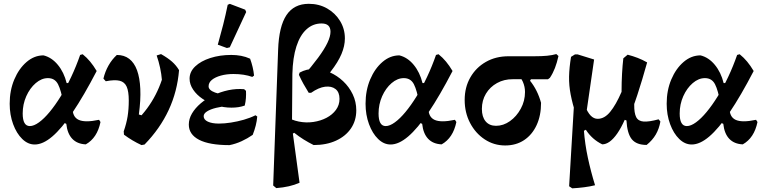

<svg xmlns="http://www.w3.org/2000/svg" viewBox="-20 -759 4051 1017"><path d="M163.9 6.4Q127.8 6.4 97.8 -22.9Q67.7 -52.1 49.5 -101.5Q31.3 -150.9 31.3 -209.6Q31.3 -280.4 55.8 -338.2Q80.2 -395.9 120.9 -430.8Q161.6 -465.7 210.6 -465.7Q254 -454.9 286.4 -415.5Q318.9 -376.2 333 -319.1L395.5 -319.6L315.3 -212.3Q304.2 -279.8 287.5 -312.5Q270.8 -345.2 233.9 -345.2Q200.1 -345.2 169.2 -318.7Q138.3 -292.1 119.2 -249.4Q100.2 -206.6 100.2 -157.8Q100.2 -91.2 138 -91.2Q159.4 -91.2 186.5 -110.9Q213.6 -130.5 243 -166Q272.4 -201.5 301.7 -248.8Q331 -296 357.4 -352.2Q383.8 -408.3 404.5 -468L417.9 -471.7Q439.8 -454.1 457.4 -432.8Q475.1 -411.6 492.1 -382.9Q423.6 -251.1 365.1 -164.6Q306.6 -78.2 256.9 -35.9Q207.2 6.4 163.9 6.4ZM434.4 5.7Q389 3.7 362.9 -23.7Q336.7 -51.2 331.2 -102.9L308.6 -114L365.5 -219.4L364.5 -191.2Q362.5 -140.3 396.3 -124.4Q430.1 -108.5 504.7 -124.4L512.3 -112.8Q495 -28.3 434.4 5.7Z M729.5 9.5Q704.1 -2.2 682 -15.4Q659.9 -28.5 636.7 -45.6L635.3 -63.2Q709.3 -116.9 759.5 -185.3Q809.7 -253.6 837.5 -336.5Q835.2 -366.4 828.1 -399.6Q821 -432.9 809.8 -465.2L833 -472.5Q868.6 -452.3 891.1 -432.5Q913.5 -412.7 928.4 -387.4Q919.2 -274.5 873.4 -176.1Q827.6 -77.6 745.7 6.5ZM635.3 -63.2Q649.6 -104 655.9 -142.3Q662.1 -180.7 662.1 -227Q662.1 -274.6 651.1 -299.7Q640 -324.8 613.7 -331.3Q587.5 -337.8 540.3 -328.6L527.8 -342.6Q536.6 -379.8 554.6 -411.7Q572.5 -443.6 598.8 -467.9Q637.6 -467.9 664.4 -447.4Q691.2 -426.8 705.9 -386.8Q720.5 -346.8 723.2 -288.1Q725.9 -229.3 715.5 -152.5L759.2 -139.5Z M1195.6 9.7Q1089 9.7 1034.6 -18.5Q980.1 -46.8 980.1 -99.2Q980.1 -129.4 997 -158.1Q1014 -186.7 1043.3 -211.7Q1072.5 -236.7 1110.3 -254.5Q1148.1 -272.4 1189.8 -281.3Q1231.5 -290.1 1273.1 -286.6L1283 -277.8Q1283.9 -259.1 1282.6 -239.7Q1281.3 -220.4 1276.3 -199.8Q1233.4 -201.7 1194.4 -198.5Q1155.4 -195.4 1124.9 -187.8Q1094.3 -180.3 1076.6 -168.9Q1058.8 -157.5 1058.8 -143.5Q1058.8 -125 1080.9 -114.7Q1103.1 -104.4 1139.5 -104.4Q1169.5 -104.4 1203.5 -109.8Q1237.5 -115.1 1271.6 -124.8Q1305.6 -134.6 1333.3 -148.5L1342.6 -141.8Q1340.7 -118.2 1334.6 -94Q1328.4 -69.7 1318.6 -44.7Q1291.1 -25.5 1259.8 -11.1Q1228.5 3.3 1195.6 9.7ZM1206.1 -188.8Q1164.2 -188.8 1124.6 -201.4Q1085 -213.9 1053.4 -235.1Q1021.8 -256.3 1003 -284.3Q984.2 -312.4 984.2 -342.4Q984.2 -379 1014 -407.3Q1043.8 -435.6 1094.1 -451.8Q1144.4 -468 1205.2 -468Q1232.1 -468 1257 -463.3Q1282 -458.6 1304.8 -448.1Q1312.9 -425.9 1318.1 -403.8Q1323.4 -381.8 1325.7 -358.6L1316.3 -351.6Q1273.4 -367 1216.5 -367Q1180.2 -367 1150 -358.7Q1119.9 -350.3 1102.4 -336Q1084.9 -321.6 1084.9 -301.7Q1084.9 -281.5 1119 -268.9Q1153.1 -256.2 1212.1 -254.6L1276.3 -199.8Q1259.2 -193.8 1242.1 -191.3Q1225 -188.8 1206.1 -188.8ZM1181.9 -504.7 1133.6 -522.3Q1148.6 -575 1161.9 -627.4Q1175.1 -679.8 1186.1 -733.5L1197.3 -738.6L1278.7 -707.7L1284 -695.4L1197.2 -508.5Z M1443.4 237.4 1427 223.6 1453.2 -495.4Q1457.4 -618.9 1497.3 -678.9Q1537.2 -738.8 1615.7 -738.8Q1669.8 -738.8 1712.8 -714.2Q1755.8 -689.7 1781.3 -647.9Q1806.8 -606.2 1806.8 -555.5Q1806.8 -515.6 1788.7 -472.7Q1770.7 -429.9 1731.6 -379.8Q1692.5 -329.7 1628.1 -267.6L1579.9 -348.5Q1631.9 -408.2 1665.2 -453.4Q1698.5 -498.6 1714.5 -532.4Q1730.6 -566.2 1730.6 -590.9Q1730.6 -634.7 1683.3 -634.7Q1637.6 -634.7 1603.4 -603.6Q1569.2 -572.6 1550 -513.1Q1530.8 -453.7 1528.7 -367.7L1526.5 -86.5L1566.7 209Q1540.1 220.8 1510.1 227.6Q1480.1 234.5 1443.4 237.4ZM1641.3 9.3Q1613.8 -4.4 1588.1 -20.4Q1562.5 -36.4 1538.4 -55.7L1489.9 -26.6V-144.8Q1523.8 -122.8 1562.8 -115.1Q1601.8 -107.3 1640.1 -113Q1678.4 -118.7 1709.5 -135Q1740.6 -151.3 1759.5 -177Q1778.3 -202.7 1778.3 -235.1Q1778.3 -271 1757.1 -287.4Q1735.9 -303.8 1702 -299.7Q1668 -295.5 1628.1 -267.6H1615.2Q1599.3 -293.4 1587.3 -314.8Q1575.4 -336.1 1563.3 -362.7L1567.1 -374.5Q1604 -394.5 1645.6 -393.9Q1687.2 -393.2 1726.5 -376Q1765.8 -358.7 1797.6 -328.8Q1829.4 -298.9 1848.3 -259.4Q1867.2 -220 1867.2 -174.7Q1867.2 -120.3 1839.1 -78.9Q1810.9 -37.5 1760 -14.1Q1709.2 9.3 1641.3 9.3Z M2048.9 6.4Q2012.8 6.4 1982.8 -22.9Q1952.7 -52.1 1934.5 -101.5Q1916.3 -150.9 1916.3 -209.6Q1916.3 -280.4 1940.8 -338.2Q1965.2 -395.9 2005.9 -430.8Q2046.6 -465.7 2095.6 -465.7Q2139 -454.9 2171.4 -415.5Q2203.9 -376.2 2218 -319.1L2280.5 -319.6L2200.3 -212.3Q2189.2 -279.8 2172.5 -312.5Q2155.8 -345.2 2118.9 -345.2Q2085.1 -345.2 2054.2 -318.7Q2023.3 -292.1 2004.2 -249.4Q1985.2 -206.6 1985.2 -157.8Q1985.2 -91.2 2023 -91.2Q2044.4 -91.2 2071.5 -110.9Q2098.6 -130.5 2128 -166Q2157.4 -201.5 2186.7 -248.8Q2216 -296 2242.4 -352.2Q2268.8 -408.3 2289.5 -468L2302.9 -471.7Q2324.8 -454.1 2342.4 -432.8Q2360.1 -411.6 2377.1 -382.9Q2308.6 -251.1 2250.1 -164.6Q2191.6 -78.2 2141.9 -35.9Q2092.2 6.4 2048.9 6.4ZM2319.4 5.7Q2274 3.7 2247.9 -23.7Q2221.7 -51.2 2216.2 -102.9L2193.6 -114L2250.5 -219.4L2249.5 -191.2Q2247.5 -140.3 2281.3 -124.4Q2315.1 -108.5 2389.7 -124.4L2397.3 -112.8Q2380 -28.3 2319.4 5.7Z M2655.9 11.5Q2596.1 11.5 2547.3 -20.8Q2498.5 -53.1 2469.9 -107.8Q2441.3 -162.6 2441.3 -229.5Q2441.3 -296.8 2471.4 -349.1Q2501.4 -401.4 2553.8 -431.2Q2606.1 -461 2673.4 -461H2809Q2850.5 -461 2878 -463.7Q2905.5 -466.5 2926.8 -472.6L2938.1 -462.3Q2930.3 -426.7 2919.5 -398.8Q2908.8 -370.9 2892.8 -346.9L2882.4 -339L2697 -339.4Q2650.1 -339.9 2612.7 -319.1Q2575.4 -298.4 2554 -262.8Q2532.5 -227.2 2532.5 -182.1Q2532.5 -139.8 2552.3 -116.2Q2572.1 -92.6 2607.4 -92.6Q2646.3 -92.6 2681.2 -117.4Q2716.2 -142.2 2738.5 -183.3Q2760.9 -224.3 2760.9 -271.8Q2760.9 -299.6 2749.6 -325.5Q2738.4 -351.4 2718.6 -363.7L2808.5 -365.1L2787.5 -331.4Q2807.3 -306.9 2822 -277.4Q2836.7 -247.9 2845.9 -214.5Q2845.9 -146.6 2822.2 -95.8Q2798.5 -44.9 2755.9 -16.7Q2713.3 11.5 2655.9 11.5Z M3170 5.6Q3116 -20.7 3083.2 -71.7L3028.8 -43.6L3076.4 -202.9Q3092.3 -163.2 3109 -146.4Q3125.6 -129.6 3145.9 -129.6Q3181.8 -129.6 3212 -166.5Q3242.3 -203.3 3272.3 -272.4Q3272.4 -324.1 3274.9 -369Q3277.4 -413.8 3281.7 -450.1L3304.6 -469.3Q3332.5 -462 3357.8 -452.3Q3383.2 -442.5 3407.8 -428.4Q3381.4 -333.5 3356.1 -256.6Q3330.8 -179.6 3304.1 -118.9L3289.1 -124.3Q3269.9 -81.3 3249.7 -52.2Q3229.4 -23.1 3209.4 -8.7Q3189.4 5.6 3170 5.6ZM3011.1 238.6 2994.6 227.6 3024.5 -275.3 3032.7 -144Q3012.2 -209.1 3002.8 -258.1Q2993.3 -307.2 2994.3 -353.8Q2995.3 -400.4 3004.7 -457.9L3025.6 -470.9H3039.6L3126.9 -443.8L3072.7 -69.6Q3078.4 4.9 3093.9 76.8Q3109.3 148.8 3131.9 222.2Q3105.4 228.9 3073.8 232.9Q3042.3 236.9 3011.1 238.6ZM3405.1 8.7Q3351.5 8.7 3326.7 -21.3Q3302 -51.4 3298.1 -122.7L3292.6 -242.3L3341.1 -280.5L3339.4 -203.5Q3338.9 -160.6 3349.7 -138.9Q3360.6 -117.3 3389 -115.2Q3417.5 -113.1 3468.5 -127L3478 -115.4Q3471.5 -77.3 3453.6 -46.4Q3435.6 -15.6 3405.1 8.7Z M3643.9 6.4Q3607.8 6.4 3577.8 -22.9Q3547.7 -52.1 3529.5 -101.5Q3511.3 -150.9 3511.3 -209.6Q3511.3 -280.4 3535.8 -338.2Q3560.2 -395.9 3600.9 -430.8Q3641.6 -465.7 3690.6 -465.7Q3734 -454.9 3766.4 -415.5Q3798.9 -376.2 3813 -319.1L3875.5 -319.6L3795.3 -212.3Q3784.2 -279.8 3767.5 -312.5Q3750.8 -345.2 3713.9 -345.2Q3680.1 -345.2 3649.2 -318.7Q3618.3 -292.1 3599.2 -249.4Q3580.2 -206.6 3580.2 -157.8Q3580.2 -91.2 3618 -91.2Q3639.4 -91.2 3666.5 -110.9Q3693.6 -130.5 3723 -166Q3752.4 -201.5 3781.7 -248.8Q3811 -296 3837.4 -352.2Q3863.8 -408.3 3884.5 -468L3897.9 -471.7Q3919.8 -454.1 3937.4 -432.8Q3955.1 -411.6 3972.1 -382.9Q3903.6 -251.1 3845.1 -164.6Q3786.6 -78.2 3736.9 -35.9Q3687.2 6.4 3643.9 6.4ZM3914.4 5.7Q3869 3.7 3842.9 -23.7Q3816.7 -51.2 3811.2 -102.9L3788.6 -114L3845.5 -219.4L3844.5 -191.2Q3842.5 -140.3 3876.3 -124.4Q3910.1 -108.5 3984.7 -124.4L3992.3 -112.8Q3975 -28.3 3914.4 5.7Z"/></svg>

Font: Alegreya
Style: Regular
Weight: 400
Designer: Juan Pablo del Peral
Foundry: Huerta Tipografica
Version: Version 2.009